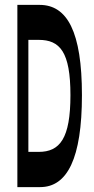

<svg xmlns="http://www.w3.org/2000/svg" viewBox="-20 -765 384 785"><path d="M142 -745H51V0H144C255 0 315 -117 315 -376C315 -635 255 -745 142 -745ZM96 -144V-602H138C225 -602 268 -553 268 -376C268 -199 225 -144 138 -144Z"/></svg>

Font: 寒蝉无机体 CompactMedium
Style: Regular
Weight: 500
Width: 3
Designer: ChillTanhei {Warren2060}; 
Source Han Sans {Ryoko NISHIZUKA 西塚涼子 (kana, bopomofo & ideographs); Paul D. Hunt (Latin, Gre
Foundry: ChillType&Adobe
Version: Version 1.000;Glyphs 3.1.1 (3135)